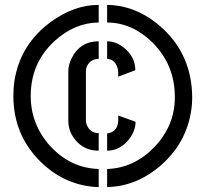

<svg xmlns="http://www.w3.org/2000/svg" viewBox="-20 -720 828 778"><path d="M34.2 -331.1Q34.2 -174.8 142.6 -66.4Q236.3 26.4 360.4 37.1Q371.1 38.1 379.9 38.1V-35.2Q265.6 -39.1 183.6 -127.9Q104.5 -215.8 104.5 -331.1Q104.5 -465.8 202.1 -554.7Q283.2 -627.9 379.9 -628.9V-700.2Q280.3 -700.2 185.5 -630.9Q61.5 -540 38.1 -390.6Q34.2 -361.3 34.2 -331.1ZM256.8 -230.5Q256.8 -182.6 292 -145.5Q326.2 -109.4 379.9 -109.4V-180.7Q343.8 -180.7 331.1 -215.8Q328.1 -223.6 328.1 -230.5V-430.7Q328.1 -456.1 349.6 -472.7Q363.3 -481.4 379.9 -481.4V-552.7Q304.7 -552.7 270.5 -484.4Q256.8 -457 256.8 -431.6ZM414.1 38.1Q535.2 35.2 633.8 -51.8Q745.1 -150.4 757.8 -297.9Q758.8 -310.5 758.8 -322.3Q758.8 -492.2 640.6 -603.5Q549.8 -688.5 437.5 -699.2Q424.8 -700.2 414.1 -700.2V-628.9Q515.6 -627.9 595.7 -549.8Q688.5 -459 688.5 -326.2Q688.5 -210.9 605.5 -124Q523.4 -39.1 414.1 -35.2ZM414.1 -109.4Q466.8 -109.4 503.9 -157.2Q529.3 -190.4 529.3 -226.6L459 -252V-234.4Q459 -196.3 430.7 -183.6Q421.9 -179.7 414.1 -179.7ZM414.1 -481.4Q441.4 -480.5 454.1 -451.2Q459 -438.5 459 -424.8V-409.2L528.3 -435.5Q528.3 -490.2 481.4 -527.3Q449.2 -552.7 414.1 -552.7Z"/></svg>

Font: Post No Bills Colombo
Style: Bold
Weight: 800
Designer: Kosala Senevirathne, Siva Puranthara, Lasantha Premarathna, Tharique Azeez
Foundry: Mooniak
Version: Version 1.220 ; ttfautohint (v1.5)